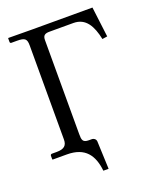

<svg xmlns="http://www.w3.org/2000/svg" viewBox="-145 -733 788 961"><g transform="rotate(-20 249.0 -252.5)"><path d="M93 2C191 2 228 57 237 141H265L259 -7C258 -21 245 -27 238 -27H221C188 -27 186 -42 186 -73V-574C186 -600 200 -605 222 -605H349C415 -605 443 -552 458 -480L485 -484L465 -645H145C132 -645 18 -646 18 -646L16 -645V-625C16 -621 19 -618 23 -618H53C96 -618 105 -609 105 -574V-73C105 -42 90 -27 50 -27H24C20 -27 16 -24 16 -19V0L18 2Z"/></g></svg>

Font: Libertinus Serif Display
Style: Regular
Weight: 400
Designer: Philipp H. Poll
Foundry: Khaled Hosny
Version: Version 6.1